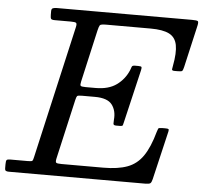

<svg xmlns="http://www.w3.org/2000/svg" viewBox="-93 -805 911 861"><g transform="rotate(5 362.5 -375.0)"><path d="M246.5 -346 185.5 -78Q182 -62.5 186 -58.8Q190 -55 210 -55H398Q464 -55 506.5 -70.8Q549 -86.5 576.2 -126Q603.5 -165.5 623 -236Q626 -246.5 628.2 -250.8Q630.5 -255 645 -255H660Q671.5 -255 674.2 -252.8Q677 -250.5 675 -242L623.5 -23Q620 -8.5 614.8 -4.2Q609.5 0 591 0H-22Q-31 0 -35.5 -2.5Q-40 -5 -40 -15V-32Q-40 -46.5 -37 -50.8Q-34 -55 -20 -55H59Q76.5 -55 79.2 -58.5Q82 -62 85 -76L221 -672.5Q224.5 -688 219.8 -691.5Q215 -695 196 -695H124Q110 -695 107 -699.5Q104 -704 104 -718V-734Q104 -745 111.2 -747.5Q118.5 -750 128 -750H736Q758 -750 762.8 -746.8Q767.5 -743.5 763.5 -726L720 -536Q716.5 -522 713.5 -518.5Q710.5 -515 693 -515H678.5Q666 -515 667 -521.8Q668 -528.5 669.5 -537Q681 -597 674.2 -631.5Q667.5 -666 639 -680.5Q610.5 -695 555 -695H355Q330.5 -695 326.8 -689.5Q323 -684 318.5 -665L265.5 -431Q262 -416 265.2 -412Q268.5 -408 288 -408H333Q391 -408 426.8 -433.8Q462.5 -459.5 480 -501Q483.5 -509.5 485.5 -516.2Q487.5 -523 499.5 -523H515Q528.5 -523 529.8 -519Q531 -515 528.5 -504L472.5 -266Q470.5 -256.5 469 -252.2Q467.5 -248 455 -248H439Q426.5 -248 426.5 -256Q426.5 -264 427 -273Q431 -314 410.5 -341Q390 -368 333 -368H275Q256.5 -368 253.2 -364.5Q250 -361 246.5 -346Z"/></g></svg>

Font: Besley
Style: Italic
Weight: 400
Italic angle: -13°
Designer: Owen Earl
Foundry: indestructible type*
Version: Version 4.000; ttfautohint (v1.8.4.7-5d5b)